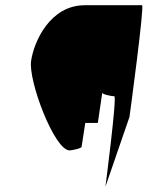

<svg xmlns="http://www.w3.org/2000/svg" viewBox="-20 -728 564 734"><path d="M99 -496C87 -420 188 -153 246 -153C253 -153 291 -160 292 -167L306 -258H354L371 -374C370 -367 407 -360 417 -360C428 -360 383 -14 383 -14L475 -281C476 -288 533 -708 523 -708H304C172 -708 110 -570 99 -496Z"/></svg>

Font: Ampere
Style: SuCndIta
Weight: 400
Version: Version 1